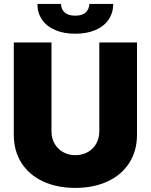

<svg xmlns="http://www.w3.org/2000/svg" viewBox="-20 -916 742 945"><path d="M654.3 -707V-252.9Q654.3 -173.8 616.5 -114.5Q578.6 -55.2 509.8 -23.2Q440.9 8.8 350.6 8.8Q260.3 8.8 191.7 -23.2Q123 -55.2 85.4 -114.5Q47.9 -173.8 47.9 -252.9V-707H233.4V-269.5Q233.4 -235.8 248.5 -209.2Q263.7 -182.6 290.3 -167.5Q316.9 -152.3 350.6 -152.3Q384.8 -152.3 411.6 -167.2Q438.5 -182.1 453.6 -209Q468.8 -235.8 468.8 -269.5V-707ZM350.6 -750Q293.9 -750 251.7 -768.1Q209.5 -786.1 186.8 -819.3Q164.1 -852.5 164.1 -896.5H280.3Q280.3 -872.1 297.6 -855.5Q314.9 -838.9 350.6 -838.9Q385.7 -838.9 402.3 -855.2Q418.9 -871.6 419.9 -896.5H537.1Q537.1 -852.5 514.4 -819.3Q491.7 -786.1 449.5 -768.1Q407.2 -750 350.6 -750Z"/></svg>

Font: Pretendard JP Black
Style: Regular
Weight: 900
Designer: Base glyphs from Inter by Rasmus Andersson; Hangeul glyphs from Noto Sans CJK(Source Han Sans) by Jang Soo-young and Kan
Foundry: Kil Hyung-jin
Version: Version 1.309